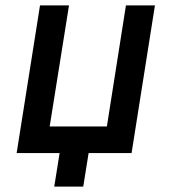

<svg xmlns="http://www.w3.org/2000/svg" viewBox="-20 -570 640 715"><path d="M182 125 202 0H42L129 -550H237L165 -99H378L449 -550H557L470 0H310L290 125Z"/></svg>

Font: NKDuy Mono SemiBold
Style: Italic
Weight: 600
Italic angle: -9°
Monospace: yes
Designer: NKDuy
Foundry: NKDuy
Version: Version 2.251; ttfautohint (v1.8.4.7-5d5b)